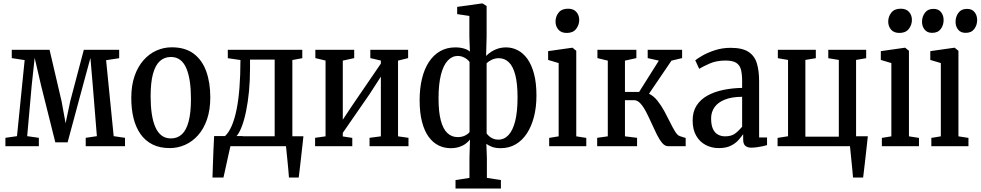

<svg xmlns="http://www.w3.org/2000/svg" viewBox="-20 -839 5628 1102"><path d="M11 0V-48L77.5 -57.5L121.5 -494L47.5 -505.5V-553H264.5L333.5 -257.5L356.5 -131.5L383 -257.5L461 -553H664V-505L589 -493.5L632.5 -57.5L697.5 -48V0H472V-48L536 -57.5L512.5 -348L499 -506.5L455.5 -346.5L368 -22H297.5L216 -347.5L179 -507L162 -349.5L136 -57.5L203 -48V0Z M733.5 -277Q733.5 -348 752.2 -402.2Q771 -456.5 803.8 -493.5Q836.5 -530.5 878.2 -549Q920 -567.5 965.5 -567.5Q1043.5 -567.5 1092.2 -530.5Q1141 -493.5 1164 -428.8Q1187 -364 1187 -280.5Q1187 -208.5 1168.2 -154Q1149.5 -99.5 1116.8 -62.8Q1084 -26 1042 -7.5Q1000 11 954.5 11Q896.5 11 854.8 -10.2Q813 -31.5 786 -70.2Q759 -109 746.2 -161.5Q733.5 -214 733.5 -277ZM961 -44.5Q998 -44.5 1023.5 -67.8Q1049 -91 1062.5 -141.2Q1076 -191.5 1076 -271Q1076 -325 1069.8 -369.2Q1063.5 -413.5 1050.2 -445.5Q1037 -477.5 1014.8 -494.8Q992.5 -512 961 -512Q924 -512 898 -488.8Q872 -465.5 858.2 -415.8Q844.5 -366 844.5 -285.5Q844.5 -231 851 -186.8Q857.5 -142.5 871.2 -110.5Q885 -78.5 907.2 -61.5Q929.5 -44.5 961 -44.5Z M1238 0V-55L1269 -55.5Q1292.5 -76.5 1309.5 -115.5Q1326.5 -154.5 1337.8 -210Q1349 -265.5 1354.5 -336.8Q1360 -408 1360 -494.5L1287.5 -505V-553H1715V-505L1658 -494.5V0ZM1337 -57H1556.5V-497H1415V-443Q1415 -375.5 1409 -314Q1403 -252.5 1392.5 -201.2Q1382 -150 1367.8 -112.8Q1353.5 -75.5 1337 -57ZM1199.5 180Q1201 145 1202 105.5Q1203 66 1205 24.2Q1207 -17.5 1209 -58H1374L1304 -6Q1299.5 12.5 1293.5 39.8Q1287.5 67 1281.2 95.5Q1275 124 1270 147Q1265 170 1262.5 180ZM1638.5 180Q1637 159.5 1635 136.5Q1633 113.5 1630.5 89.5Q1628 65.5 1625.8 42.8Q1623.5 20 1621.5 0L1575.5 -57H1721.5Q1719.5 -37 1716.8 -13.2Q1714 10.5 1711.2 36.2Q1708.5 62 1705.5 87.5Q1702.5 113 1699.8 136.8Q1697 160.5 1694.5 180Z M1788.5 0V-48L1848.5 -56.5V-491.5L1790 -505.5V-553H2013V-505.5L1947.5 -491V-152L2008 -243L2166 -474V-491.5L2105.5 -505.5V-553H2322.5V-505.5L2264.5 -491V-56.5L2324.5 -48V0H2101V-48L2166 -56.5V-399L2101 -298.5L1947.5 -76.5V-56L2002 -47.5V0Z M2594.5 243V194.5L2674.5 182V65.5L2677.5 -38Q2667.5 -25 2651.8 -13.5Q2636 -2 2614.5 4.8Q2593 11.5 2566.5 11.5Q2529 11.5 2496.8 -4.5Q2464.5 -20.5 2440.2 -53.8Q2416 -87 2402.2 -139.5Q2388.5 -192 2388.5 -264.5Q2388.5 -331 2401.8 -386.5Q2415 -442 2441.2 -482.5Q2467.5 -523 2505.8 -545Q2544 -567 2593.5 -567Q2622 -567 2643.8 -560.2Q2665.5 -553.5 2677 -543L2674 -627.5V-747.5L2604 -758V-799.5L2743.5 -819H2750L2773 -804.5V-627.5L2770 -518Q2783 -531 2800 -542.2Q2817 -553.5 2838.5 -560.2Q2860 -567 2885 -567Q2919.5 -567 2951 -551Q2982.5 -535 3006.8 -501.5Q3031 -468 3045 -415.5Q3059 -363 3059 -290.5Q3059 -224 3044.8 -168.8Q3030.5 -113.5 3004 -73Q2977.5 -32.5 2939.5 -10.5Q2901.5 11.5 2853.5 11.5Q2823 11.5 2802.2 3.2Q2781.5 -5 2771.5 -13.5L2774.5 65.5V182L2855 194.5V243ZM2607.5 -52Q2630 -52 2648 -60.5Q2666 -69 2675 -81V-483.5Q2669 -492 2658.8 -500Q2648.5 -508 2635.2 -513Q2622 -518 2608 -518Q2575 -518 2550 -491.5Q2525 -465 2511 -411Q2497 -357 2497 -275Q2497 -197 2510 -147.8Q2523 -98.5 2547.8 -75.2Q2572.5 -52 2607.5 -52ZM2840 -37.5Q2874 -37.5 2898.8 -64Q2923.5 -90.5 2937 -144.2Q2950.5 -198 2950.5 -280Q2950.5 -359.5 2937.5 -409.2Q2924.5 -459 2900.2 -482Q2876 -505 2843 -505Q2821.5 -505 2803 -496.2Q2784.5 -487.5 2773 -476V-73Q2779 -64.5 2788.8 -56.2Q2798.5 -48 2811.2 -42.8Q2824 -37.5 2840 -37.5Z M3132 0V-47.5L3186.5 -56.5V-477L3126 -495V-545.5L3263.5 -565H3266L3287.5 -547.5V-56.5L3345 -47.5V0ZM3232.5 -650Q3201 -650 3184.8 -669.2Q3168.5 -688.5 3168.5 -715Q3168.5 -744 3186.2 -766.5Q3204 -789 3240 -789H3241Q3272 -789 3288.2 -770.2Q3304.5 -751.5 3304.5 -725Q3304.5 -696 3286.8 -673Q3269 -650 3233.5 -650Z M3407.5 0V-48L3468.5 -56.5V-491L3409 -505.5V-553H3632.5V-505.5L3567 -491V-311.5H3648.5L3761.5 -491L3697.5 -505.5V-553H3895V-505.5L3834 -491L3705 -301Q3732 -288 3753.5 -261Q3775 -234 3793 -201Q3811 -168 3826.2 -136.8Q3841.5 -105.5 3855.2 -83.5Q3869 -61.5 3882.5 -57.5L3915.5 -47V0H3814Q3796 0 3780.2 -19Q3764.5 -38 3749.5 -68Q3734.5 -98 3719.5 -131.8Q3704.5 -165.5 3689 -195.5Q3673.5 -225.5 3656.2 -244.8Q3639 -264 3619 -264H3567V-56.5L3636.5 -48V0Z M4105 11Q4064.5 11 4030.5 -6.8Q3996.5 -24.5 3976 -59.8Q3955.5 -95 3955.5 -147.5Q3955.5 -198.5 3978.5 -233.8Q4001.5 -269 4041.2 -290.8Q4081 -312.5 4132 -323Q4183 -333.5 4239.5 -334.5V-374Q4239.5 -413.5 4232.8 -439.5Q4226 -465.5 4205.5 -478.5Q4185 -491.5 4144.5 -491.5Q4091.5 -491.5 4052.8 -474.2Q4014 -457 3993 -444L3970.5 -493Q3982.5 -503 4012 -520Q4041.5 -537 4083.5 -550.8Q4125.5 -564.5 4173.5 -564.5Q4240.5 -564.5 4275.8 -541.5Q4311 -518.5 4324 -475.8Q4337 -433 4337 -373V-50H4382.5V-6Q4373 -3 4357 0.5Q4341 4 4323.5 6.2Q4306 8.5 4290.5 8.5Q4271 8.5 4258.2 -1.8Q4245.5 -12 4245.5 -38.5V-69Q4235 -54 4218.5 -35.2Q4202 -16.5 4175 -2.8Q4148 11 4105 11ZM4141.5 -56.5Q4177.5 -56.5 4198.5 -72Q4219.5 -87.5 4239.5 -111.5V-283.5Q4179 -283 4139.5 -267Q4100 -251 4080.8 -223.2Q4061.5 -195.5 4061.5 -159.5Q4061.5 -121.5 4072 -99Q4082.5 -76.5 4100.8 -66.5Q4119 -56.5 4141.5 -56.5Z M4876 180Q4874.5 159.5 4872.2 136.5Q4870 113.5 4867.5 89.8Q4865 66 4862.8 43Q4860.5 20 4858.5 0H4443V-47.5L4503 -57V-495L4444.5 -505V-553H4662.5V-505L4602.5 -495V-54.5H4794.5V-495L4734 -505V-553H4951.5V-505L4893.5 -495V-57H4961Q4959 -37 4956.2 -13.2Q4953.5 10.5 4950.8 36.2Q4948 62 4945 87.5Q4942 113 4939.2 136.8Q4936.5 160.5 4934 180Z M5041.5 0V-47.5L5096 -56.5V-477L5035.5 -495V-545.5L5173 -565H5175.5L5197 -547.5V-56.5L5254.5 -47.5V0ZM5142 -650Q5110.5 -650 5094.2 -669.2Q5078 -688.5 5078 -715Q5078 -744 5095.8 -766.5Q5113.5 -789 5149.5 -789H5150.5Q5181.5 -789 5197.8 -770.2Q5214 -751.5 5214 -725Q5214 -696 5196.2 -673Q5178.5 -650 5143 -650Z M5325.5 0V-47.5L5380 -56.5V-477L5319.5 -495V-545.5L5457 -565H5459.5L5481 -547.5V-56.5L5538.5 -47.5V0ZM5329.5 -650.5Q5302 -650.5 5287 -669Q5272 -687.5 5272 -714Q5272 -743 5288.5 -765.5Q5305 -788 5337.5 -788H5338.5Q5366.5 -788 5381.2 -769.2Q5396 -750.5 5396 -724Q5396 -695 5379.8 -672.8Q5363.5 -650.5 5330.5 -650.5ZM5522 -650.5Q5494 -650.5 5479.2 -669Q5464.5 -687.5 5464.5 -714Q5464.5 -743 5481 -765.5Q5497.5 -788 5529.5 -788H5530.5Q5559 -788 5573.8 -769.2Q5588.5 -750.5 5588.5 -724Q5588.5 -695 5572 -672.8Q5555.5 -650.5 5523 -650.5Z"/></svg>

Font: Merriweather 24pt SemiCondensed
Style: Regular
Weight: 400
Width: 4
Designer: Eben Sorkin
Foundry: Eben Sorkin
Version: Version 2.100